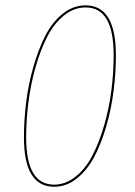

<svg xmlns="http://www.w3.org/2000/svg" viewBox="-20 -691 505 720"><path d="M300.8 -670.9Q254.4 -670.9 215.3 -639.6Q176.3 -608.4 150.1 -557.4Q124 -506.3 105.2 -440.7Q86.4 -375 78.1 -307.9Q69.8 -240.7 69.8 -175.3Q69.8 9.3 183.1 9.3Q229 9.3 267.8 -21.5Q306.6 -52.2 333.3 -102.5Q359.9 -152.8 378.7 -217.8Q397.5 -282.7 406 -350.3Q414.6 -418 414.6 -483.9Q414.6 -670.9 300.8 -670.9ZM300.8 -663.1Q354 -663.1 380.1 -618.7Q406.2 -574.2 406.2 -483.9Q406.2 -418.9 397.7 -352.1Q389.2 -285.2 370.8 -221.7Q352.5 -158.2 326.9 -108.6Q301.3 -59.1 263.9 -29.1Q226.6 1 183.1 1.5Q78.1 1.5 78.1 -175.3Q78.1 -239.7 86.4 -306.2Q94.7 -372.6 112.8 -437Q130.9 -501.5 156.2 -551.5Q181.6 -601.6 219.2 -632.3Q256.8 -663.1 300.8 -663.1Z"/></svg>

Font: Fira Sans Compressed Eight
Style: Italic
Weight: 100
Width: 3
Italic angle: -8°
Designer: Carrois Corporate & Edenspiekermann AG
Foundry: Carrois Corporate GbR & Edenspiekermann AG
Version: Version 4.203;PS 004.203;hotconv 1.0.88;makeotf.lib2.5.64775